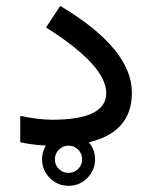

<svg xmlns="http://www.w3.org/2000/svg" viewBox="-20 -490 510 644"><path d="M121.1 44.4Q121.1 7.8 147.2 -18.3Q173.3 -44.4 210 -44.4Q246.6 -44.4 272.7 -18.3Q298.8 7.8 298.8 44.4Q298.8 81.1 272.7 107.2Q246.6 133.3 210 133.3Q173.3 133.3 147.2 107.2Q121.1 81.1 121.1 44.4ZM164.1 44.4Q164.1 63.5 177.5 76.7Q190.9 89.8 210 89.8Q229 89.8 242.2 76.7Q255.4 63.5 255.4 44.4Q255.4 25.4 242.2 12Q229 -1.5 210 -1.5Q190.9 -1.5 177.5 12Q164.1 25.4 164.1 44.4ZM47.9 -101.1Q110.4 -88.4 154.8 -88.4Q336.4 -88.4 336.4 -177.7Q336.4 -270.5 134.3 -397.9L182.1 -470.2Q422.4 -326.7 422.4 -179.2Q422.4 -1 161.1 -1Q130.4 -1 102.1 -4.2Q73.7 -7.3 47.9 -12.7Z"/></svg>

Font: Vazir FD-WOL-UI
Style: Regular-FD-WOL-UI
Weight: 400
Designer: Saber Rastikerdar
Foundry: Saber Rastikerdar
Version: Version 30.1.0